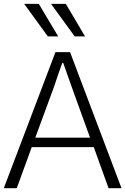

<svg xmlns="http://www.w3.org/2000/svg" viewBox="-22 -993 661 1013"><path d="M105.5 -972.7H182.6L285.2 -800.8H230.5ZM247.1 -972.7H325.2L426.8 -800.8H372.1ZM164.1 -266.6H453.1L356.4 -534.2Q349.6 -554.7 333.5 -599.1Q317.4 -643.6 311.5 -661.1H306.6Q301.8 -648.4 285.6 -602.1Q269.5 -555.7 262.7 -534.2ZM-2 0 270.5 -717.8H347.7L619.1 0H550.8L472.7 -216.8H145.5L66.4 0Z"/></svg>

Font: Gothic A1 Light
Style: Regular
Weight: 300
Version: Version 2.50